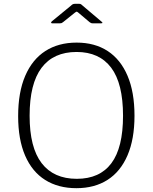

<svg xmlns="http://www.w3.org/2000/svg" viewBox="-20 -975 799 1005"><path d="M380 10Q285 10 216.5 -33Q148 -76 111.5 -160.5Q75 -245 75 -367Q75 -492 112 -578Q149 -664 217.5 -708Q286 -752 381 -752Q476 -752 543.5 -708Q611 -664 647.5 -578.5Q684 -493 684 -369Q684 -247 647.5 -162Q611 -77 543 -33.5Q475 10 380 10ZM382 -39Q502 -39 563 -120.5Q624 -202 624 -369Q624 -538 562 -620.5Q500 -703 381 -703Q260 -703 197.5 -620Q135 -537 135 -369Q135 -203 198 -121Q261 -39 382 -39ZM449 -859 391 -908Q384 -914 381.5 -914Q379 -914 371 -908L310 -859Q305 -855 302 -854Q299 -853 294 -853H253Q248 -853 247.5 -856Q247 -859 251 -863L351 -945Q356 -950 360.5 -952.5Q365 -955 372 -955H395Q401 -955 405 -952Q409 -949 412 -946L510 -863Q523 -853 509 -853H464Q460 -853 456.5 -854.5Q453 -856 449 -859Z"/></svg>

Font: Libre Franklin Thin ExtraLight
Style: Regular
Weight: 250
Version: Version 3.000